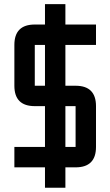

<svg xmlns="http://www.w3.org/2000/svg" viewBox="-20 -801 528 919"><path d="M439.5 -585.9H293V-390.6H341.8Q439.5 -390.6 439.5 -293V-97.7Q439.5 0 341.8 0H293V97.7H195.3V0H48.8V-97.7H195.3V-293H146.5Q48.8 -293 48.8 -390.6V-585.9Q48.8 -683.6 146.5 -683.6H195.3V-781.2H293V-683.6H439.5ZM195.3 -585.9H146.5V-390.6H195.3ZM341.8 -293H293V-97.7H341.8Z"/></svg>

Font: BabelStone Runic Ruled
Style: Regular
Weight: 400
Designer: Andrew West
Foundry: BabelStone
Version: Version 7.004 November 9, 2023